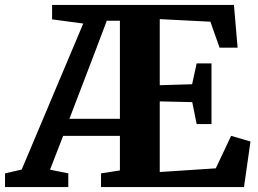

<svg xmlns="http://www.w3.org/2000/svg" viewBox="-68 -763 1052 783"><path d="M-47.5 0V-56L20.5 -71.5L271.5 -667L144.5 -684V-743H886L901 -568.5H827.5L790 -674.5L583.5 -685V-415.5L715.5 -419.5L734 -504.5H794.5V-257H734L716 -346.5L583.5 -349.5V-61.5L812 -76.5L874.5 -209L953.5 -186L927 0H344V-56L421 -68V-209H189.5L136 -71L210.5 -56V0ZM215 -278.5H421V-678.5H367.5L316.5 -543.5Z"/></svg>

Font: Merriweather 36pt ExtraBold
Style: Regular
Weight: 800
Designer: Eben Sorkin
Foundry: Eben Sorkin
Version: Version 2.100